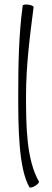

<svg xmlns="http://www.w3.org/2000/svg" viewBox="-20 -829 235 863"><path d="M82 -803C64 -670 62 -535 62 -400C62 -259 63 -73 112 12C114 16 125 14 137 7C149 0 157 -9 155 -13C98 -112 97 -267 97 -400C97 -533 114 -665 131 -797C132 -801 121 -806 108 -808C94 -810 82 -808 82 -803Z"/></svg>

Font: Nupuram Thin
Style: Regular
Weight: 100
Designer: Santhosh Thottingal (santhosh.thottingal@gmail.com)
Foundry: SMC
Version: Version 1.000